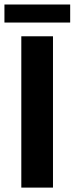

<svg xmlns="http://www.w3.org/2000/svg" viewBox="-30 -853 339 873"><path d="M210.9 -688V0H66.9V-688ZM-9.8 -832.5H289.1V-750.5H-9.8Z"/></svg>

Font: Arimo
Style: Bold
Weight: 700
Designer: Steve Matteson
Foundry: Monotype Imaging Inc.
Version: Version 1.33